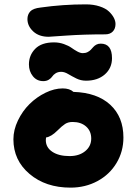

<svg xmlns="http://www.w3.org/2000/svg" viewBox="-20 -924 633 888"><path d="M205.1 -753.9Q160.2 -753.9 133.5 -778.8Q106.9 -803.7 106.9 -835.9Q106.9 -856.9 119.9 -871.1Q132.8 -885.3 168 -889.2Q271 -903.8 377 -903.8Q412.6 -903.8 440.7 -894.5Q468.8 -885.3 483.9 -870.8Q499 -856.4 506.6 -841.6Q514.2 -826.7 514.2 -813Q514.2 -791 501.5 -778.1Q488.8 -765.1 466.8 -765.1Q368.2 -765.1 287.8 -759.5Q207.5 -753.9 205.1 -753.9ZM377.9 -550.8Q354 -550.8 333.3 -561Q312.5 -571.3 295.4 -581.5Q278.3 -591.8 263.2 -591.8Q248 -591.8 237.3 -585Q226.6 -578.1 221.7 -570.3Q216.8 -562.5 206.1 -555.7Q195.3 -548.8 180.2 -548.8Q150.4 -548.8 132.1 -571.5Q113.8 -594.2 113.8 -626Q113.8 -668.5 142.8 -698.2Q171.9 -728 230 -728Q253.9 -728 275.6 -720.2Q297.4 -712.4 310.3 -703.1Q323.2 -693.8 337.4 -686Q351.6 -678.2 362.8 -678.2Q375.5 -678.2 384.8 -682.9Q394 -687.5 399.9 -693.8Q405.8 -700.2 411.4 -706.5Q417 -712.9 425.5 -717.5Q434.1 -722.2 445.8 -722.2Q498 -722.2 498 -654.8Q498 -608.9 464.8 -579.8Q431.6 -550.8 377.9 -550.8ZM306.2 -56.2Q191.4 -56.2 116.7 -119.4Q42 -182.6 42 -279.8Q42 -323.2 63 -366.9Q84 -410.6 116.7 -442.9Q149.4 -475.1 190.4 -495.1Q231.4 -515.1 270 -515.1Q302.2 -515.1 319.8 -499Q429.2 -495.6 490 -439.5Q550.8 -383.3 550.8 -288.1Q550.8 -223.1 518.8 -169.9Q486.8 -116.7 430.7 -86.4Q374.5 -56.2 306.2 -56.2ZM191.9 -275.9Q191.9 -242.2 221.7 -222.2Q251.5 -202.1 301.8 -202.1Q346.2 -202.1 374 -224.9Q401.9 -247.6 401.9 -283.2Q401.9 -317.9 378.2 -338.9Q354.5 -359.9 315.9 -359.9Q295.4 -359.9 281.2 -350.8Q267.1 -341.8 245.1 -319.8Q217.3 -292 192.9 -288.1Q191.9 -284.2 191.9 -275.9Z"/></svg>

Font: Shantell Sans Irregular Bouncy
Style: Bold
Weight: 700
Designer: Stephen Nixon, Anya Danilova, Shantell Martin
Foundry: Arrow Type
Version: Version 1.006;[9816181b4]